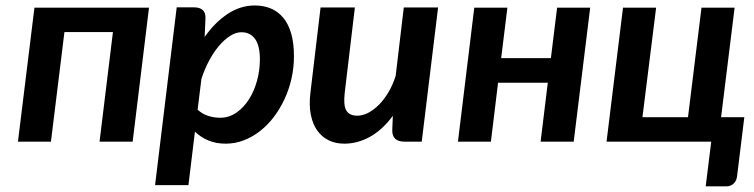

<svg xmlns="http://www.w3.org/2000/svg" viewBox="-20 -512 2725 694"><path d="M518.6 -484.4 459.5 0H339.8L388.2 -396H212.9L164.1 0H44.9L104.5 -484.4Z M540.5 157.2 618.7 -485.4H682.1Q701.7 -485.4 712.6 -475.8Q723.6 -466.3 722.7 -445.3L719.7 -378.4Q756.3 -430.7 802.5 -461.4Q848.6 -492.2 900.9 -492.2Q933.1 -492.2 959.2 -481.2Q985.4 -470.2 1003.9 -447.8Q1022.5 -425.3 1032.5 -390.9Q1042.5 -356.4 1042.5 -309.1Q1042.5 -267.6 1033.7 -228.3Q1024.9 -189 1008.5 -153.8Q992.2 -118.7 969.7 -89.1Q947.3 -59.6 919.7 -38.1Q892.1 -16.6 860.8 -4.6Q829.6 7.3 795.9 7.3Q761.2 7.3 733.4 -4.2Q705.6 -15.6 684.6 -36.1L661.1 157.2ZM852.5 -395.5Q832.5 -395.5 811.8 -382.3Q791 -369.1 771.7 -346.4Q752.4 -323.7 735.8 -292.7Q719.2 -261.7 708 -226.6L694.3 -115.7Q711.4 -99.6 732.9 -93Q754.4 -86.4 775.9 -86.4Q808.1 -86.4 834.7 -105Q861.3 -123.5 880.1 -153.3Q898.9 -183.1 909.2 -220.7Q919.4 -258.3 919.4 -296.9Q919.4 -347.2 901.9 -371.3Q884.3 -395.5 852.5 -395.5Z M1262.7 -484.9 1226.1 -177.2Q1220.7 -131.8 1231.7 -112.8Q1242.7 -93.8 1271.5 -93.8Q1290.5 -93.8 1310.5 -104Q1330.6 -114.3 1349.4 -133.1Q1368.2 -151.9 1384 -178.5Q1399.9 -205.1 1410.2 -237.8L1439.5 -484.9H1563.5L1504.4 0H1442.4Q1396.5 0 1397.9 -42.5L1399.9 -93.3Q1362.3 -42.5 1317.4 -17.6Q1272.5 7.3 1224.6 7.3Q1192.9 7.3 1168 -4.9Q1143.1 -17.1 1126.5 -40.5Q1109.9 -64 1103.3 -98.4Q1096.7 -132.8 1102.1 -177.2L1138.7 -484.9Z M2113.3 -484.4 2053.7 0H1934.1L1960 -212.9H1780.3L1754.4 0H1635.3L1694.3 -484.4H1814L1791.5 -301.8H1971.2L1993.7 -484.4Z M2231.9 -484.4H2351.6L2302.2 -88.4H2466.8L2515.6 -484.4H2635.3L2586.4 -88.4H2670.4L2644 126.5Q2641.6 143.1 2630.9 152.3Q2620.1 161.6 2605.5 161.6H2530.8L2550.8 0H2172.4Z"/></svg>

Font: Carlito
Style: Bold Italic
Weight: 700
Italic angle: -7°
Designer: Lukasz Dziedzic
Foundry: tyPoland Lukasz Dziedzic
Version: Version 1.104